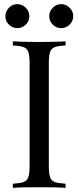

<svg xmlns="http://www.w3.org/2000/svg" viewBox="-20 -908 379 928"><path d="M297 -708V-688Q263 -687 245.5 -680.5Q228 -674 222 -656.5Q216 -639 216 -602V-106Q216 -70 222 -52Q228 -34 245.5 -28Q263 -22 297 -20V0Q274 -2 239.5 -2.5Q205 -3 170 -3Q131 -3 97 -2.5Q63 -2 42 0V-20Q76 -22 93.5 -28Q111 -34 117 -52Q123 -70 123 -106V-602Q123 -639 117 -656.5Q111 -674 93.5 -680.5Q76 -687 42 -688V-708Q63 -707 97 -706Q131 -705 170 -705Q205 -705 239.5 -706Q274 -707 297 -708ZM276 -888Q299 -888 316.5 -870.5Q334 -853 334 -830Q334 -806 316.5 -789Q299 -772 276 -772Q252 -772 235 -789Q218 -806 218 -830Q218 -853 235 -870.5Q252 -888 276 -888ZM64 -888Q87 -888 104.5 -870.5Q122 -853 122 -830Q122 -806 104.5 -789Q87 -772 64 -772Q40 -772 23 -789Q6 -806 6 -830Q6 -853 23 -870.5Q40 -888 64 -888Z"/></svg>

Font: Playfair Display
Style: Regular
Weight: 400
Designer: Claus Eggers Sørensen
Foundry: Claus Eggers Sørensen
Version: Version 1.203